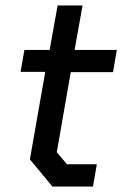

<svg xmlns="http://www.w3.org/2000/svg" viewBox="-20 -680 446 700"><path d="M89 -99 145 -418H55L69 -498H161L190 -660H281L252 -498H406L392 -417H238L187 -125L224 -81H333L319 0H171Z"/></svg>

Font: Chakra Petch Medium
Style: Italic
Weight: 500
Italic angle: -10°
Designer: Katatrad Aksorn Co.,Ltd.
Foundry: Cadson Demak Co.,Ltd.
Version: Version 1.000; ttfautohint (v1.6)